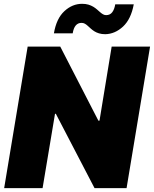

<svg xmlns="http://www.w3.org/2000/svg" viewBox="-20 -967 791 987"><path d="M1.4 0 122.2 -727.3H289.8L485.8 -346.6H491.5L554 -727.3H751.4L630.7 0H465.9L267 -382.1H262.8L198.9 0ZM257.1 -795.5Q269.9 -871.8 311.1 -909.8Q351.9 -947.4 402 -947.4Q420.5 -947.4 434.5 -943.2Q448.5 -938.9 459.3 -932.4Q470.2 -925.8 478.7 -918.3Q487.2 -910.9 494.7 -904.3Q502.1 -897.7 509.6 -893.5Q517 -889.2 525.6 -889.2Q545.8 -889.2 557 -904.1Q568.2 -919 572.4 -944.6H667.6Q653.4 -868.6 612.6 -830.6Q571.4 -792.3 521.3 -791.2Q502.8 -791.2 489 -795.5Q475.1 -799.7 464.8 -806.3Q454.5 -812.9 446.4 -820.3Q438.2 -827.8 430.9 -834.3Q423.7 -840.9 416.2 -845.2Q408.7 -849.4 399.1 -849.4Q362.2 -849.4 353.7 -795.5Z"/></svg>

Font: Inter P Black
Style: Italic
Weight: 900
Italic angle: -9.40001°
Designer: Rasmus Andersson
Foundry: rsms
Version: Version 3.018;git-588b23468